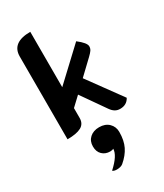

<svg xmlns="http://www.w3.org/2000/svg" viewBox="-252 -803 1052 1234"><g transform="rotate(-30 274.0 -186.5)"><path d="M518 -32Q496 9 447 9Q426 9 410 -0.5Q394 -10 380 -30L257 -206L191 -144V-71Q191 -28 157 -9.5Q123 9 55 9V-605Q55 -709 193 -709V-298L418 -509Q475 -465 475 -439Q475 -423 466.5 -410.5Q458 -398 439 -380L336 -282ZM279 208Q270 214 254 214Q219 214 196 192Q173 170 173 131Q173 91 199.5 67Q226 43 269 43Q314 43 340.5 69Q367 95 367 134Q367 197 345.5 241Q324 285 279 323Q272 329 259.5 332.5Q247 336 234 336Q211 336 202 327Q279 257 279 208Z"/></g></svg>

Font: K2D ExtraBold
Style: Regular
Weight: 800
Designer: Katatrad Aksorn Co.,Ltd.
Foundry: Cadson Demak Co.,Ltd.
Version: Version 1.000; ttfautohint (v1.6)